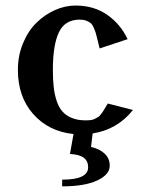

<svg xmlns="http://www.w3.org/2000/svg" viewBox="-20 -470 537 686"><path d="M335.9 -296.9Q333.5 -306.6 329.1 -325Q324.7 -343.3 322.5 -350.8Q320.3 -358.4 315.2 -370.4Q310.1 -382.3 304.2 -387.2Q298.3 -392.1 288.6 -396Q278.8 -399.9 265.1 -399.9Q211.9 -399.9 190.4 -354.5Q168.9 -309.1 168.9 -220.2Q168.9 -185.1 171.9 -158.9Q174.8 -132.8 182.4 -109.6Q189.9 -86.4 202.9 -71.8Q215.8 -57.1 236.6 -48.6Q257.3 -40 285.2 -40Q295.9 -40 304.2 -41Q312.5 -42 319.3 -45.7Q326.2 -49.3 330.6 -51.8Q335 -54.2 340.3 -61.3Q345.7 -68.4 347.9 -71.8Q350.1 -75.2 356.2 -85.4Q362.3 -95.7 365.2 -100.1L455.1 -77.1Q399.9 -7.3 311 6.8L305.2 55.2Q335 61.5 353.5 78.6Q372.1 95.7 372.1 122.1Q372.1 153.8 327.4 174.8Q282.7 195.8 202.1 195.8V171.9Q294.9 171.9 294.9 127.9Q294.9 105.5 279.5 93.8Q264.2 82 230 80.1L242.7 8.8Q154.3 0 99.1 -62Q43.9 -124 43.9 -220.2Q43.9 -271 62 -314.9Q80.1 -358.9 109.4 -387.9Q138.7 -417 175.5 -433.6Q212.4 -450.2 250 -450.2Q315.4 -450.2 362.8 -417.2Q410.2 -384.3 436 -330.1Z"/></svg>

Font: Pfennig
Style: Bold
Weight: 700
Version: Version 20120410 ; ttfautohint (v0.8)